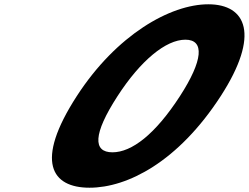

<svg xmlns="http://www.w3.org/2000/svg" viewBox="-20 -860 1160 895"><path d="M337.9 -412C139.7 -106 220.3 15 397.3 15C574.3 15 810.7 -106 1008.9 -412C1194.1 -698 1128.1 -840 951.1 -840C774.1 -840 523.1 -698 337.9 -412ZM527.9 -412C635.4 -578 753.2 -675 844.2 -675C934.2 -675 927 -579 818.9 -412C703.6 -234 594.2 -150 504.2 -150C413.2 -150 412.6 -234 527.9 -412Z"/></svg>

Font: Hussar
Style: BdWodka
Weight: 700
Foundry: Cannot Into Space Fonts
Version: Version 2.00